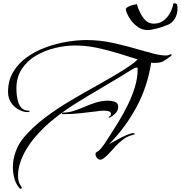

<svg xmlns="http://www.w3.org/2000/svg" viewBox="-20 -946 1124 1194"><path d="M107 228Q104 228 102 225Q79 199 69.5 163.5Q60 128 60 95Q60 44 78 -4.5Q96 -53 128 -91Q187 -160 263.5 -217Q340 -274 425 -324Q510 -374 595 -421Q680 -468 756 -516Q777 -530 798 -544.5Q819 -559 836 -577Q772 -597 708 -616.5Q644 -636 579 -649.5Q514 -663 446 -663Q386 -663 322 -647.5Q258 -632 203.5 -600Q149 -568 115.5 -517Q82 -466 82 -395Q82 -377 84.5 -353.5Q87 -330 94.5 -308Q102 -286 117 -272Q132 -258 157 -258Q159 -258 161.5 -257.5Q164 -257 164 -254Q164 -251 158.5 -250Q153 -249 151 -249Q130 -249 108 -259Q71 -275 50.5 -305Q30 -335 30 -375Q30 -445 62 -498.5Q94 -552 147 -590Q200 -628 264.5 -651.5Q329 -675 395 -686Q461 -697 518 -697Q605 -697 692.5 -677Q780 -657 863 -632Q895 -623 937 -612Q979 -601 1012 -601Q1026 -601 1033.5 -605Q1041 -609 1044 -609Q1047 -609 1047 -606Q1047 -602 1044.5 -599.5Q1042 -597 1039 -595Q1014 -576 996 -565.5Q978 -555 943 -555Q937 -555 931.5 -555Q926 -555 920 -556Q898 -410 830 -282.5Q762 -155 658 -49Q669 -55 689 -66.5Q709 -78 732.5 -90Q756 -102 776.5 -110Q797 -118 808 -118Q811 -118 814.5 -117Q818 -116 818 -113Q818 -111 815 -110Q812 -109 810 -108Q777 -101 749 -81Q721 -61 698 -36Q692 -29 680 -15.5Q668 -2 654 12.5Q640 27 626.5 37Q613 47 604 47Q592 47 583 36Q574 25 574 14Q574 2 582.5 -1.5Q591 -5 598 -12Q611 -24 628 -49Q645 -74 655 -90Q685 -136 716.5 -187.5Q748 -239 775 -294Q802 -349 819 -405Q836 -461 836 -515V-520Q836 -526 830 -526Q823 -526 809 -518.5Q795 -511 782 -502.5Q769 -494 762 -490Q688 -444 611.5 -399.5Q535 -355 460 -308.5Q385 -262 316.5 -207.5Q248 -153 191 -85Q166 -55 143 -16.5Q120 22 106 64.5Q92 107 92 147Q92 166 96.5 182.5Q101 199 113 215Q115 217 115 220Q115 228 107 228ZM658 -214Q656 -214 656 -216Q656 -221 663 -224Q670 -227 670 -237Q670 -251 654 -254.5Q638 -258 628 -258Q617 -258 606 -257Q595 -256 584 -254Q532 -248 480 -242Q428 -236 375 -236Q373 -236 369 -237Q365 -238 365 -241Q365 -244 369 -245Q373 -246 375 -246Q407 -246 440.5 -257Q474 -268 508.5 -283Q543 -298 579 -309Q615 -320 654 -320Q674 -320 694.5 -313Q715 -306 715 -280Q715 -259 698.5 -242Q682 -225 665 -216Q661 -214 658 -214ZM900 -759Q867 -759 841.5 -775.5Q816 -792 798 -815.5Q780 -839 771 -860Q762 -881 762 -891Q771 -903 790 -910Q809 -917 831 -920Q846 -869 872 -834Q898 -799 936 -799Q975 -799 1001 -821Q1027 -843 1041 -872Q1055 -901 1057 -923Q1060 -926 1065 -926Q1074 -926 1081 -919Q1084 -906 1084 -892Q1084 -858 1066.5 -828.5Q1049 -799 1014 -788Q994 -780 981.5 -776Q969 -772 956.5 -769Q944 -766 924 -762Q912 -759 900 -759Z"/></svg>

Font: My Soul
Style: Regular
Weight: 400
Designer: Robert E. Leuschke
Foundry: Robert E. Leuschke
Version: Version 1.010; ttfautohint (v1.8.4.7-5d5b)